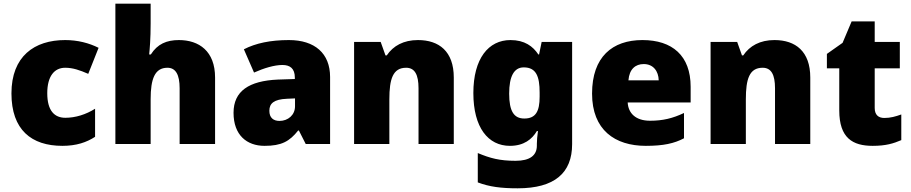

<svg xmlns="http://www.w3.org/2000/svg" viewBox="-20 -780 4933 1040"><path d="M318 10C394 10 449 -9 495 -39V-191C446 -160 389 -142 334 -142C276 -142 236 -179 236 -275C236 -368 275 -413 333 -413C375 -413 412 -400 458 -380L514 -521C462 -547 401 -563 333 -563C166 -563 42 -475 42 -274C42 -77 150 10 318 10Z M796 -652V-760H605V0H796V-243C796 -352 818 -413 887 -413C932 -413 953 -375 953 -302V0H1145V-360C1145 -503 1058 -563 949 -563C883 -563 833 -542 797 -485H788C791 -514 796 -570 796 -652Z M1545 -563C1445 -563 1365 -546 1301 -513L1356 -387C1410 -411 1466 -428 1510 -428C1551 -428 1577 -409 1577 -360V-352L1485 -349C1329 -342 1245 -287 1245 -169C1245 -48 1317 10 1413 10C1505 10 1548 -14 1595 -73H1599L1636 0H1768V-363C1768 -491 1685 -563 1545 -563ZM1534 -245 1578 -247V-204C1578 -157 1540 -125 1494 -125C1461 -125 1439 -142 1439 -180C1439 -220 1464 -242 1534 -245Z M2244 -563C2166 -563 2110 -532 2075 -480H2068L2042 -553H1898V0H2089V-242C2089 -352 2108 -413 2180 -413C2227 -413 2247 -375 2247 -302V0H2438V-360C2438 -502 2358 -563 2244 -563Z M2745 -563C2626 -563 2544 -463 2544 -276C2544 -89 2624 10 2742 10C2818 10 2862 -26 2888 -70H2894C2890 -43 2888 -18 2888 -1V9C2888 62 2850 91 2773 91C2686 91 2635 77 2568 49V208C2631 232 2695 240 2784 240C2984 240 3079 157 3079 1V-553H2914L2900 -485H2896C2867 -529 2822 -563 2745 -563ZM2817 -415C2885 -415 2903 -365 2903 -279V-256C2903 -177 2882 -138 2820 -138C2764 -138 2738 -177 2738 -273C2738 -366 2764 -415 2817 -415Z M3460 -563C3297 -563 3187 -472 3187 -273C3187 -76 3311 10 3478 10C3574 10 3632 -3 3685 -31V-168C3624 -139 3570 -126 3501 -126C3423 -126 3383 -167 3380 -225H3721V-310C3721 -479 3621 -563 3460 -563ZM3467 -433C3519 -433 3547 -394 3548 -345H3384C3389 -406 3422 -433 3467 -433Z M4175 -563C4097 -563 4041 -532 4006 -480H3999L3973 -553H3829V0H4020V-242C4020 -352 4039 -413 4111 -413C4158 -413 4178 -375 4178 -302V0H4369V-360C4369 -502 4289 -563 4175 -563Z M4770 -141C4737 -141 4718 -159 4718 -195V-410H4854V-553H4718V-664H4593L4544 -548L4459 -488V-410H4526V-182C4526 -32 4599 10 4707 10C4779 10 4820 -3 4862 -21V-160C4831 -149 4804 -141 4770 -141Z"/></svg>

Font: Noto Sans Malayalam Black
Style: Regular
Weight: 900
Designer: Jelle Bosma - Monotype Design Team
Foundry: Monotype Imaging Inc.
Version: Version 2.104